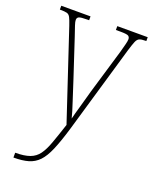

<svg xmlns="http://www.w3.org/2000/svg" viewBox="-145 -616 746 937"><g transform="rotate(20 228.5 -148.0)"><path d="M42 215Q89 215 117.5 204.5Q146 194 163.5 170Q181 146 196 104.5Q211 63 231 2L78 -458Q69 -485 62.5 -497.5Q56 -510 45 -513Q34 -516 10 -516H8V-536H160V-516H151Q117 -516 107.5 -511.5Q98 -507 98 -495Q98 -486 104 -468Q110 -450 121 -418L186 -221Q204 -164 220.5 -114.5Q237 -65 244 -36Q251 -65 262.5 -104Q274 -143 287 -192L356 -424Q362 -447 367 -465.5Q372 -484 372 -494Q372 -505 364.5 -510.5Q357 -516 323 -516H299V-536H457V-516H453Q432 -516 421.5 -511.5Q411 -507 404.5 -491.5Q398 -476 388 -443L254 16Q233 86 214 130.5Q195 175 172.5 198.5Q150 222 119 231Q88 240 43 240H42Z"/></g></svg>

Font: Noto Serif Condensed Thin
Style: Regular
Weight: 100
Width: 3
Designer: Monotype Design Team
Foundry: Monotype Imaging Inc.
Version: Version 2.013; ttfautohint (v1.8.4.7-5d5b)